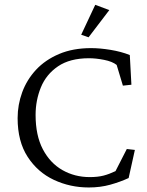

<svg xmlns="http://www.w3.org/2000/svg" viewBox="-20 -786 622 814"><path d="M356.4 8.8Q277.3 8.8 208.5 -23.4Q139.6 -55.7 97.2 -121.1Q54.7 -186.5 54.7 -285.2Q54.7 -341.8 74.2 -395Q93.8 -448.2 132.8 -490.2Q171.9 -532.2 230.5 -557.1Q289.1 -582 366.2 -582Q403.3 -582 448.2 -574.7Q493.2 -567.4 530.3 -552.7L537.1 -426.8L501 -422.9L474.6 -510.7Q456.1 -525.4 421.4 -532.2Q386.7 -539.1 357.4 -539.1Q276.4 -539.1 226.1 -504.9Q175.8 -470.7 153.3 -415.5Q130.9 -360.4 130.9 -298.8Q130.9 -211.9 161.6 -153.3Q192.4 -94.7 244.6 -64.9Q296.9 -35.2 360.4 -35.2Q394.5 -35.2 418.9 -41.5Q443.4 -47.9 469.7 -60.5L517.6 -154.3L551.8 -150.4L525.4 -31.2Q489.3 -14.6 447.3 -2.9Q405.3 8.8 356.4 8.8ZM355.5 -627.9 324.2 -638.7 383.8 -765.6 443.4 -743.2Z"/></svg>

Font: Crimson Pro ExtraLight
Style: Regular
Weight: 250
Designer: Jacques Le Bailly
Foundry: Baron von Fonthausen
Version: Version 1.003